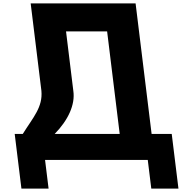

<svg xmlns="http://www.w3.org/2000/svg" viewBox="-20 -845 1112 1131"><path d="M411.9 -310 369 -660H611L685.1 -56H302.1C382.1 -138 423.9 -229 411.9 -310ZM991.6 -56H873.1L778.7 -825H160.7L223.9 -310C232.7 -214 176 -155 114.1 -56H66.6L106.2 266H266.2L245.4 97H850.4L871.2 266H1031.2Z"/></svg>

Font: Hussar
Style: BdOpOblOne
Weight: 700
Foundry: Cannot Into Space Fonts
Version: Version 2.00